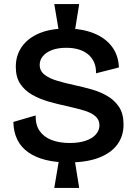

<svg xmlns="http://www.w3.org/2000/svg" viewBox="-20 -802 674 948"><path d="M271 -645 248 -782H371L349 -645ZM248 126 271 -11H349L371 126ZM318 0Q255 0 205 -12.5Q155 -25 119.5 -50Q84 -75 65.5 -112.5Q47 -150 46 -200L156 -232Q155 -185 176 -155Q197 -125 235.5 -110.5Q274 -96 324 -96Q371 -96 404 -107.5Q437 -119 454 -139Q471 -159 471 -183Q471 -211 450.5 -228.5Q430 -246 394.5 -256.5Q359 -267 315 -277Q267 -287 221.5 -300Q176 -313 139 -334Q102 -355 80 -388Q58 -421 58 -472Q58 -529 88 -571.5Q118 -614 173.5 -637.5Q229 -661 308 -661Q385 -661 442.5 -638Q500 -615 532.5 -572Q565 -529 567 -469L454 -440Q455 -471 444.5 -494.5Q434 -518 414.5 -534Q395 -550 368 -558Q341 -566 307 -566Q266 -566 237 -555Q208 -544 192 -525Q176 -506 176 -482Q176 -452 199.5 -433.5Q223 -415 261.5 -403.5Q300 -392 346 -382Q388 -373 431 -361Q474 -349 510 -328Q546 -307 568 -273.5Q590 -240 590 -187Q590 -130 559 -88Q528 -46 467.5 -23Q407 0 318 0Z"/></svg>

Font: Bricolage Grotesque 16pt SemiBold
Style: Regular
Weight: 600
Version: Version 1.001;gftools[0.9.33.dev8+g029e19f]